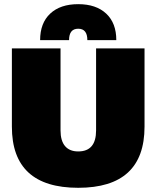

<svg xmlns="http://www.w3.org/2000/svg" viewBox="-20 -893 752 923"><path d="M539.1 -700.2H399.9Q399.9 -754.9 356 -754.9Q312 -754.9 312 -700.2H172.9Q172.9 -782.2 221.4 -827.6Q270 -873 356 -873Q441.9 -873 490.5 -827.6Q539.1 -782.2 539.1 -700.2ZM674.8 -660.2V-284.2Q674.8 9.8 356 9.8Q37.1 9.8 37.1 -284.2V-660.2H271V-266.1Q271 -216.3 292.7 -190.7Q314.5 -165 356 -165Q441.9 -165 441.9 -266.1V-660.2Z"/></svg>

Font: Work Sans Black
Style: Regular
Weight: 900
Designer: Wei Huang
Foundry: Wei Huang
Version: Version 2.012